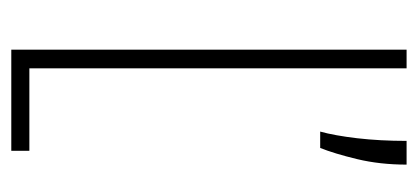

<svg xmlns="http://www.w3.org/2000/svg" viewBox="-220 -520 740 340"><g transform="rotate(90 150.0 -350.0)"><path d="M68 0V-700H101V-32H247V0ZM213 -547Q220 -572 224.8 -612.5Q229.5 -653 229.5 -700H271.5Q271.5 -653 261.8 -612.5Q252 -572 242 -547Z"/></g></svg>

Font: Trispace Condensed Thin
Style: Regular
Weight: 100
Width: 3
Designer: Tyler Finck
Foundry: Etcetera Type Company
Version: Version 1.210; ttfautohint (v1.8.3)